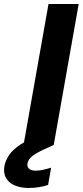

<svg xmlns="http://www.w3.org/2000/svg" viewBox="-96 -720 411 954"><path d="M21 0 145 -700H295L171 0ZM47 214Q9 214 -21 202Q-51 190 -65.5 165.5Q-80 141 -74 104Q-68 76 -50.5 50Q-33 24 4.5 -1Q42 -26 105 -50L151 -69L171 0L119 24Q79 43 61.5 58Q44 73 41 91Q37 108 48 118Q59 128 82 128Q97 128 116.5 124Q136 120 158 113L143 199Q122 206 97.5 210Q73 214 47 214Z"/></svg>

Font: DM Sans 24pt Black
Style: Italic
Weight: 900
Italic angle: -10°
Designer: Colophon Foundry, Jonny Pinhorn
Foundry: Colophon Foundry
Version: Version 4.004;gftools[0.9.30]